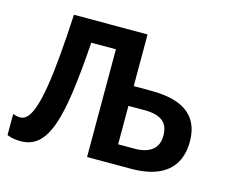

<svg xmlns="http://www.w3.org/2000/svg" viewBox="-83 -654 923 775"><g transform="rotate(15 379.0 -266.5)"><path d="M443.8 -541V-325.2H516.6Q585 -325.2 630.1 -307.9Q675.3 -290.5 698 -255.4Q720.7 -220.2 720.7 -167Q720.7 -114.3 698.7 -76.9Q676.8 -39.6 631.8 -19.8Q586.9 0 518.6 0H335.9V-450.2H232.9Q224.6 -328.1 212.6 -241.2Q200.7 -154.3 181.4 -99.4Q162.1 -44.4 132.8 -18.3Q103.5 7.8 60.1 7.8Q43 7.8 28.8 5.1Q14.6 2.4 2.9 -2.4V-90.8Q9.3 -88.4 17.3 -86.4Q25.4 -84.5 34.2 -84.5Q50.8 -84.5 64.5 -100.3Q78.1 -116.2 89.1 -150.1Q100.1 -184.1 108.9 -237.8Q117.7 -291.5 124.3 -366.7Q130.9 -441.9 136.2 -541ZM512.2 -242.7H443.8V-82H512.7Q558.6 -82 585 -101.8Q611.3 -121.6 611.3 -163.6Q611.3 -204.1 586.7 -223.4Q562 -242.7 512.2 -242.7Z"/></g></svg>

Font: Open Sans SemiCondensed SemiBold
Style: Regular
Weight: 600
Width: 4
Designer: Monotype Design Team
Foundry: Monotype Imaging Inc.
Version: Version 3.000